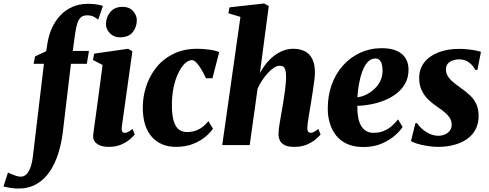

<svg xmlns="http://www.w3.org/2000/svg" viewBox="-155 -837 2823 1108"><path d="M119.5 -591Q127 -636.5 145.5 -676.8Q164 -717 193.2 -748.2Q222.5 -779.5 262.8 -797.2Q303 -815 353 -815Q375 -815 397.5 -812.2Q420 -809.5 439 -802.5L411.5 -723.5Q401 -732.5 386.2 -740.5Q371.5 -748.5 347.5 -748.5Q324 -748.5 310.5 -735.8Q297 -723 289.8 -697.8Q282.5 -672.5 277.5 -635L265 -543H358.5L346 -469H254.5L207.5 -75Q199.5 -9 180.8 50.2Q162 109.5 131 154.5Q100 199.5 55.5 225.2Q11 251 -48 251Q-73 251 -97.2 247Q-121.5 243 -135 239.5L-109 158.5Q-104 161.5 -90.8 167.2Q-77.5 173 -62.5 177.8Q-47.5 182.5 -36 182.5Q-17.5 182.5 -3.8 170Q10 157.5 19.8 132Q29.5 106.5 34.5 68L98.5 -469H39L47.5 -511.5L111.5 -541.5ZM472.5 10.5Q442.5 10.5 421.2 1.8Q400 -7 390 -22.8Q380 -38.5 383 -60Q385 -79 389.2 -107.8Q393.5 -136.5 398.5 -174.5Q403.5 -212.5 409.8 -257.8Q416 -303 422.8 -354.5Q429.5 -406 437 -462L381.5 -491L388.5 -527.5L584 -555.5L609 -541.5L548 -106Q545.5 -88 549.8 -79.2Q554 -70.5 564.5 -70.5Q574 -70.5 584 -75.5Q594 -80.5 610 -93L622.5 -61Q614.5 -50.5 595.2 -33.8Q576 -17 545.5 -3.2Q515 10.5 472.5 10.5ZM535.5 -621.5Q501.5 -621.5 478.2 -646.2Q455 -671 456.5 -701.5Q458.5 -741 483 -769.2Q507.5 -797.5 551.5 -797.5Q591.5 -797.5 613.2 -772.8Q635 -748 634.5 -719Q634 -679.5 610.2 -650.5Q586.5 -621.5 535.5 -621.5Z M860 10.5Q773.5 10.5 721.8 -46.5Q670 -103.5 669 -213.5Q668.5 -275 687.5 -335.5Q706.5 -396 745.5 -445.8Q784.5 -495.5 844.2 -525.5Q904 -555.5 984 -555.5Q1013.5 -555.5 1049.5 -551Q1085.5 -546.5 1110 -536.5L1071 -385.5H1033.5Q1022 -411 1008 -435Q994 -459 979.5 -474.5Q965 -490 952.5 -490Q932.5 -490 911.8 -470.5Q891 -451 873.8 -415Q856.5 -379 846.2 -329.5Q836 -280 837 -220Q838 -167 848.5 -135.2Q859 -103.5 877.8 -89.2Q896.5 -75 924 -75Q953.5 -75 976.8 -84Q1000 -93 1017.5 -107.2Q1035 -121.5 1047.5 -138L1074 -94.5Q1060 -73 1031.2 -48.5Q1002.5 -24 959.8 -6.8Q917 10.5 860 10.5Z M1542.5 10.5Q1506.5 10.5 1486.8 0Q1467 -10.5 1459.5 -27.8Q1452 -45 1452 -66.5Q1452 -77 1454.2 -93.8Q1456.5 -110.5 1459.8 -131.2Q1463 -152 1467 -174Q1471 -196 1474.5 -216Q1478 -237.5 1481.8 -261Q1485.5 -284.5 1488.8 -308.2Q1492 -332 1494 -354.2Q1496 -376.5 1496 -394.5Q1495.5 -419 1491.8 -432.8Q1488 -446.5 1480.2 -452Q1472.5 -457.5 1459 -457.5Q1443.5 -457.5 1426 -446.2Q1408.5 -435 1391.2 -416.2Q1374 -397.5 1358.2 -374Q1342.5 -350.5 1331.5 -325.5L1286 0H1127.5L1232.5 -739.5L1163 -760.5L1169.5 -794.5L1369 -817L1396 -802.5L1345 -416Q1360 -443.5 1380 -468.8Q1400 -494 1424.8 -513.5Q1449.5 -533 1478 -544.2Q1506.5 -555.5 1538 -555.5Q1576 -555.5 1604 -541.2Q1632 -527 1647.2 -496.5Q1662.5 -466 1662.5 -417.5Q1662.5 -399.5 1658.5 -369.5Q1654.5 -339.5 1649.5 -306.8Q1644.5 -274 1640 -247Q1637 -228.5 1633.8 -208Q1630.5 -187.5 1627 -167.5Q1623.5 -147.5 1621.2 -129.8Q1619 -112 1618.5 -98.5Q1618.5 -80.5 1624.8 -75.5Q1631 -70.5 1637.5 -70.5Q1646 -70.5 1655.8 -75.2Q1665.5 -80 1682 -93L1695 -60.5Q1688 -52 1668.8 -34.8Q1649.5 -17.5 1618 -3.5Q1586.5 10.5 1542.5 10.5Z M2168.5 -104.5Q2155.5 -83.5 2125.2 -56.2Q2095 -29 2049 -8.8Q2003 11.5 1942 11.5Q1886 11.5 1846.8 -7Q1807.5 -25.5 1783.2 -57Q1759 -88.5 1747.8 -127.8Q1736.5 -167 1736.5 -207.5Q1736 -284 1759.2 -348.2Q1782.5 -412.5 1824.8 -459.5Q1867 -506.5 1924 -532.8Q1981 -559 2047.5 -559Q2101.5 -559 2135.5 -543.2Q2169.5 -527.5 2185.5 -500.8Q2201.5 -474 2202.5 -440.5Q2203.5 -392.5 2184.5 -357.2Q2165.5 -322 2133.2 -297.2Q2101 -272.5 2061.5 -257Q2022 -241.5 1981.8 -234.2Q1941.5 -227 1907 -226Q1906.5 -189 1911.8 -160.2Q1917 -131.5 1928.8 -111.5Q1940.5 -91.5 1958.2 -81Q1976 -70.5 2000 -70.5Q2036.5 -70.5 2063.2 -82.8Q2090 -95 2109.2 -113Q2128.5 -131 2142 -148ZM2012 -499.5Q1985 -499.5 1966 -478Q1947 -456.5 1934.8 -422.2Q1922.5 -388 1916 -349.2Q1909.5 -310.5 1907.5 -275.5Q1924 -277 1943.8 -284.5Q1963.5 -292 1983 -305.2Q2002.5 -318.5 2018.8 -337.2Q2035 -356 2044.2 -380.2Q2053.5 -404.5 2052.5 -434Q2051.5 -468 2041 -483.8Q2030.5 -499.5 2012 -499.5Z M2600 -433.5H2587.5Q2579.5 -453.5 2555.2 -474Q2531 -494.5 2494.5 -494.5Q2475 -494.5 2457.5 -488.2Q2440 -482 2429.2 -469.5Q2418.5 -457 2418.5 -436.5Q2418.5 -416 2428.8 -398.5Q2439 -381 2458.8 -364.2Q2478.5 -347.5 2506 -328Q2535 -308 2557.8 -286.2Q2580.5 -264.5 2593.8 -236.2Q2607 -208 2607 -168Q2607 -123.5 2589.2 -90Q2571.5 -56.5 2539.5 -34.2Q2507.5 -12 2465 -0.8Q2422.5 10.5 2373.5 10.5Q2341.5 10.5 2308.8 5Q2276 -0.5 2251 -8.2Q2226 -16 2217 -23.5L2242 -126H2252Q2261 -111 2279.5 -94.2Q2298 -77.5 2322.8 -65.5Q2347.5 -53.5 2375.5 -53.5Q2394 -53.5 2411.5 -60.8Q2429 -68 2440.2 -82.2Q2451.5 -96.5 2451.5 -118Q2451.5 -139 2441 -155.8Q2430.5 -172.5 2410.8 -189.2Q2391 -206 2362.5 -225Q2338 -241.5 2315.5 -263.5Q2293 -285.5 2278.5 -316Q2264 -346.5 2264 -388Q2264 -438.5 2292.8 -476Q2321.5 -513.5 2373.5 -534.2Q2425.5 -555 2495.5 -555Q2521.5 -555 2547.5 -552Q2573.5 -549 2593.2 -545Q2613 -541 2620.5 -537.5Z"/></svg>

Font: Merriweather 48pt Black
Style: Italic
Weight: 900
Italic angle: -7.8°
Version: Version 2.101